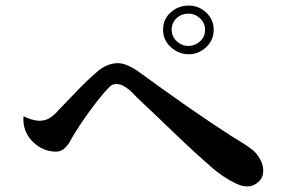

<svg xmlns="http://www.w3.org/2000/svg" viewBox="-20 -765 1040 690"><path d="M717 -658Q717 -682 699 -699Q681 -716 657 -716Q632 -716 614.5 -699.5Q597 -683 597 -658Q597 -634 615 -617Q633 -600 657 -600Q681 -600 699 -616.5Q717 -633 717 -658ZM926 -151Q926 -127 908.5 -111Q891 -95 868 -95Q850 -95 827 -106Q804 -117 782.5 -131.5Q761 -146 747 -158Q677 -219 610 -283.5Q543 -348 475 -412Q466 -421 457.5 -430Q449 -439 438 -447Q430 -453 420 -458Q410 -463 399 -463Q389 -463 382.5 -459.5Q376 -456 369 -448Q356 -435 338 -412.5Q320 -390 301 -364Q282 -338 266 -313.5Q250 -289 240 -272Q235 -263 230 -254Q225 -245 217 -237Q202 -220 181 -220Q150 -220 123 -236Q96 -252 80 -278Q64 -304 64 -335Q64 -338 64 -341Q64 -344 65 -347Q76 -341 92.5 -336Q109 -331 122 -331Q144 -331 161 -342.5Q178 -354 191 -370Q225 -405 259 -440.5Q293 -476 330 -508Q346 -522 365 -530Q384 -538 405 -538Q422 -538 444 -527.5Q466 -517 480 -506Q562 -446 645 -388Q728 -330 813 -275Q827 -266 846.5 -254.5Q866 -243 883.5 -229.5Q901 -216 909 -202Q917 -191 921.5 -178Q926 -165 926 -151ZM748 -658Q748 -621 721 -595.5Q694 -570 658 -570Q622 -570 594 -595.5Q566 -621 566 -658Q566 -696 593.5 -720.5Q621 -745 658 -745Q694 -745 721 -720Q748 -695 748 -658Z"/></svg>

Font: Kaisei Tokumin Medium
Style: Regular
Weight: 500
Designer: Font-Kai, 金井和夫
Foundry: KAZUO KANAI
Version: Version 5.003